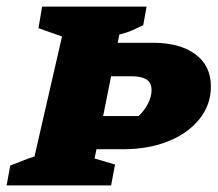

<svg xmlns="http://www.w3.org/2000/svg" viewBox="-43 -559 656 579"><path d="M-23 0 -12 -60Q5 -66 23 -73.5Q41 -81 61 -87L144 -449L73 -474L84 -539H399L389 -483Q374 -476 356.5 -468Q339 -460 317 -455L312 -430H419Q499 -430 546 -395.5Q593 -361 593 -298Q593 -243 558.5 -200Q524 -157 464.5 -133Q405 -109 328 -109H248L242 -81L304 -63L292 0ZM355 -329H292L268 -209H375Q392 -225 403 -246Q414 -267 414 -287Q414 -310 398.5 -319.5Q383 -329 355 -329Z"/></svg>

Font: Piazzolla SC ExtraBold
Style: Italic
Weight: 800
Italic angle: -11.3°
Designer: Juan Pablo del Peral
Foundry: Huerta Tipografica
Version: Version 1.330